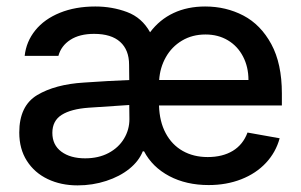

<svg xmlns="http://www.w3.org/2000/svg" viewBox="-20 -557 924 589"><path d="M421.9 -92.8H418Q406.2 -63 377 -39.3Q347.7 -15.6 305.9 -2Q264.2 11.7 217.8 11.7Q167 11.7 126.5 -7.6Q85.9 -26.9 62.5 -63.5Q39.1 -100.1 39.1 -150.4Q39.1 -232.4 94.2 -265.4Q149.4 -298.3 237.3 -303.7Q270.5 -306.2 309.8 -308.3Q349.1 -310.5 376.5 -311.5L376 -358.4Q376 -403.8 348.6 -428.5Q321.3 -453.1 268.6 -453.1Q224.1 -453.1 195.8 -434.8Q167.5 -416.5 159.2 -385.7H55.7Q60.5 -429.7 88.4 -464.1Q116.2 -498.5 163.8 -517.8Q211.4 -537.1 272.5 -537.1Q324.2 -537.1 369.9 -520Q415.5 -502.9 440.4 -458Q469.7 -497.1 512.5 -517.1Q555.2 -537.1 609.4 -537.1Q673.3 -537.1 726.6 -509.3Q779.8 -481.4 812.3 -421.6Q844.7 -361.8 844.7 -270.5V-233.4H467.8Q469.2 -184.1 488.3 -148.4Q507.3 -112.8 540.5 -94Q573.7 -75.2 617.2 -75.2Q662.6 -75.2 694.1 -94.2Q725.6 -113.3 739.3 -150.4L837.9 -132.8Q826.2 -89.8 795.9 -57.4Q765.6 -24.9 720.2 -7.1Q674.8 10.7 620.1 10.7Q551.3 10.7 499.3 -16.8Q447.3 -44.4 421.9 -92.8ZM241.2 -71.3Q282.2 -71.3 313 -87.6Q343.8 -104 360.4 -131.6Q377 -159.2 377 -191.4L376.5 -234.9L252 -226.6Q197.8 -222.7 169.2 -204.6Q140.6 -186.5 140.6 -149.4Q140.6 -112.3 168.2 -91.8Q195.8 -71.3 241.2 -71.3ZM742.2 -311.5Q742.2 -351.6 725.6 -383.5Q709 -415.5 679.2 -433.3Q649.4 -451.2 610.4 -451.2Q569.8 -451.2 538.3 -432.4Q506.8 -413.6 488.8 -381.6Q470.7 -349.6 468.3 -311.5Z"/></svg>

Font: Pretendard GOV Medium
Style: Regular
Weight: 500
Designer: Base glyphs from Inter by Rasmus Andersson; Hangeul glyphs from Noto Sans CJK(Source Han Sans) by Jang Soo-young and Kan
Foundry: Kil Hyung-jin
Version: Version 1.309